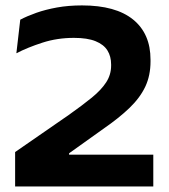

<svg xmlns="http://www.w3.org/2000/svg" viewBox="-20 -672 610 692"><path d="M34.5 0V-124L227.5 -257.5Q277 -292.5 311 -320.2Q345 -348 362.8 -375.5Q380.5 -403 380.5 -435.5V-439.5Q380.5 -469 367.2 -490.2Q354 -511.5 324.5 -523.5Q295 -535.5 246.5 -535.5Q186 -535.5 132.8 -518.2Q79.5 -501 39 -480L53 -601Q77.5 -614 110.8 -625.8Q144 -637.5 185.2 -645Q226.5 -652.5 275.5 -652.5Q397 -652.5 459.8 -601.5Q522.5 -550.5 522.5 -457V-450.5Q522.5 -400 503.8 -360Q485 -320 447.2 -283.5Q409.5 -247 351.5 -207L229 -119.5V-92L170 -114.5H532.5V0Z"/></svg>

Font: Anek Gujarati SemiExpanded SemiBold
Style: Regular
Weight: 600
Width: 6
Designer: Mrunmayee Ghaisas (Gujarati), Yesha Goshar (Latin)
Foundry: Ek Type
Version: Version 1.003